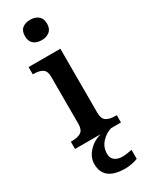

<svg xmlns="http://www.w3.org/2000/svg" viewBox="-256 -809 849 1093"><g transform="rotate(-30 168.5 -262.5)"><path d="M94 -698Q94 -733 114 -749Q134 -765 166 -765Q198 -765 218.5 -748.5Q239 -732 239 -698Q239 -664 218.5 -647.5Q198 -631 166 -631Q134 -631 114 -647.5Q94 -664 94 -698ZM20 -48H32Q66 -48 87 -61.5Q108 -75 108 -114V-424Q108 -462 87 -475Q66 -488 32 -488H24V-536H233V-116Q233 -75 254 -61.5Q275 -48 310 -48H322V0H20ZM72 130Q72 85 107 48Q142 11 190 0H257Q220 11 192 41.5Q164 72 164 115Q164 144 183 158.5Q202 173 233 173Q258 173 296 165V224Q281 231 256.5 235.5Q232 240 215 240Q72 240 72 130Z"/></g></svg>

Font: Noto Serif SemiBold
Style: Regular
Weight: 600
Designer: Monotype Design Team
Foundry: Monotype Imaging Inc.
Version: Version 1.001